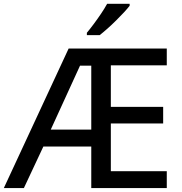

<svg xmlns="http://www.w3.org/2000/svg" viewBox="-20 -962 930 982"><path d="M833 0H446.8V-212.4H201.7L102.1 0H-0.5L331.1 -713.9H833V-627.9H546.9V-415.5H814.5V-330.6H546.9V-86.4H833ZM239.7 -299.3H446.8V-626H389.2ZM643.1 -942.4V-932.6Q632.3 -918.5 614 -898.7Q595.7 -878.9 573.7 -857.2Q551.8 -835.4 529.8 -815.9Q507.8 -796.4 489.7 -782.2H424.3V-794.4Q439.9 -813 459.2 -838.9Q478.5 -864.7 497.1 -892.3Q515.6 -919.9 527.8 -942.4Z"/></svg>

Font: Open Sans Medium
Style: Regular
Weight: 500
Designer: Monotype Design Team
Foundry: Monotype Imaging Inc.
Version: Version 3.000